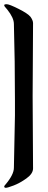

<svg xmlns="http://www.w3.org/2000/svg" viewBox="-25 -802 230 912"><path d="M132 -692 130 -345 132 -2Q132 23 100.5 45.5Q69 68 40 79Q11 90 3 90Q-5 90 -5 84Q-5 81 -1 77Q41 28 41 -5L46 -254V-323Q46 -514 41 -688Q41 -717 10 -756L-1 -769Q-5 -773 -5 -777.5Q-5 -782 7 -782Q19 -782 63 -760Q107 -738 120 -722Q132 -705 132 -692Z"/></svg>

Font: Aladin
Style: Regular
Weight: 400
Designer: Angel Koziupa and Alejandro Paul
Foundry: Angel Koziupa and Alejandro Paul
Version: Version 1.000